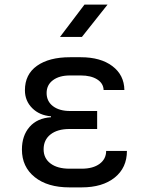

<svg xmlns="http://www.w3.org/2000/svg" viewBox="-20 -805 640 832"><path d="M334 7H281Q186 7 130.5 -37.5Q75 -82 75 -157Q75 -217 108 -255Q141 -293 201 -297V-301Q151 -305 119.5 -336.5Q88 -368 88 -414Q88 -483 140.5 -520Q193 -557 283 -557H330Q416 -557 467 -518.5Q518 -480 519 -415H429Q428 -444 401 -461Q374 -478 330 -478H283Q237 -478 209.5 -457.5Q182 -437 182 -402Q182 -366 209.5 -345Q237 -324 284 -324H401V-246H281Q229 -246 199 -222.5Q169 -199 169 -158Q169 -119 199 -96.5Q229 -74 281 -74H334Q383 -74 411.5 -95Q440 -116 440 -151H530Q530 -78 477 -35.5Q424 7 334 7ZM240 -645 346 -785H446L335 -645Z"/></svg>

Font: JetBrainsMonoNL NFM
Style: Regular
Weight: 400
Monospace: yes
Designer: Philipp Nurullin, Konstantin Bulenkov
Foundry: JetBrains
Version: Version 2.304; ttfautohint (v1.8.4.7-5d5b);Nerd Fonts 3.3.0